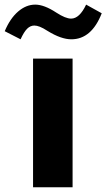

<svg xmlns="http://www.w3.org/2000/svg" viewBox="-83 -791 450 811"><path d="M-63 -659.2Q-40.5 -712.9 -6.6 -742.2Q27.3 -771.5 65.9 -771.5Q103.5 -771.5 154.8 -737.8Q193.8 -712.4 217.3 -712.4Q252.9 -712.4 280.8 -771.5L346.7 -734.9Q303.7 -625 218.3 -625Q175.3 -625 118.2 -660.2Q98.6 -672.9 85.4 -678Q72.3 -683.1 62 -683.1Q45.4 -683.1 31.7 -669.7Q18.1 -656.2 3.9 -625ZM56.6 -543.5H223.6V0H56.6Z"/></svg>

Font: Estedad-FD ExtraBold
Style: Regular
Weight: 800
Designer: Amin Abedi
Version: Version 7.3